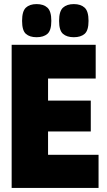

<svg xmlns="http://www.w3.org/2000/svg" viewBox="-20 -919 521 939"><path d="M37 0V-700H448V-535H215V-427H424V-276H215V-162H462V0ZM341 -737Q307 -737 288 -753.5Q269 -770 269 -817Q269 -864 288 -881.5Q307 -899 341 -899Q375 -899 394 -881.5Q413 -864 413 -817Q413 -770 394 -753.5Q375 -737 341 -737ZM159 -737Q125 -737 106.5 -753.5Q88 -770 88 -817Q88 -864 106.5 -881.5Q125 -899 159 -899Q193 -899 212 -881.5Q231 -864 231 -817Q231 -770 212 -753.5Q193 -737 159 -737Z"/></svg>

Font: Georama SemiCondensed ExtraBold
Style: Regular
Weight: 800
Width: 4
Designer: Jean-Baptiste Levee
Foundry: Production Type
Version: Version 1.000